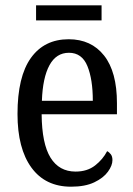

<svg xmlns="http://www.w3.org/2000/svg" viewBox="-20 -694 502 724"><path d="M248 10Q151 10 98.5 -62Q46 -134 46 -264Q46 -405 96.5 -475.5Q147 -546 239 -546Q324 -546 372.5 -484.5Q421 -423 421 -305V-263H137Q138 -152 170.5 -99.5Q203 -47 265 -47Q309 -47 338.5 -70Q368 -93 384 -124Q392 -120 398 -112Q404 -104 404 -90Q404 -70 387 -46.5Q370 -23 335.5 -6.5Q301 10 248 10ZM330 -314Q330 -395 309.5 -445Q289 -495 240 -495Q192 -495 166.5 -448Q141 -401 138 -314ZM116 -617V-674H363V-617Z"/></svg>

Font: Noto Serif Tamil Condensed
Style: Regular
Weight: 400
Width: 3
Designer: Indian Type Foundry, Tom Grace, and the Monotype Design Team
Foundry: Monotype Imaging Inc.
Version: Version 2.004; ttfautohint (v1.8.4.7-5d5b)